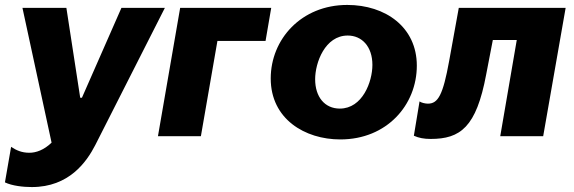

<svg xmlns="http://www.w3.org/2000/svg" viewBox="-39 -552 2325 778"><path d="M90 206C241 206 312 104 347 36L629 -520H453L293 -156H286L230 -520H52L170 26C139 56 107 67 80 67C49 67 27 57 6 43L-19 187C10 201 55 206 90 206Z M601 0H775L842 -386H1037L1060 -520H691Z M1340 13C1529 13 1650 -127 1650 -286C1650 -442 1523 -532 1368 -532C1182 -532 1058 -393 1058 -234C1058 -70 1196 13 1340 13ZM1338 -112C1277 -112 1238 -159 1238 -231C1238 -298 1278 -408 1370 -408C1427 -408 1470 -364 1470 -289C1470 -221 1430 -112 1338 -112Z M1706 11C1826 11 1891 -36 1931 -250L1958 -390H2055L1988 0H2162L2253 -520H1820L1781 -305C1756 -167 1736 -132 1695 -132C1683 -132 1668 -136 1661 -141L1638 -2C1658 7 1679 11 1706 11Z"/></svg>

Font: Fixel Display 20240404 ExBold
Style: Italic
Weight: 800
Italic angle: -10°
Designer: AlfaBravo + MacPaw
Foundry: Kyrylo Tkachov, Marchela Mozhyna, Serhii Makarenko, Maria Weinstein, Zakhar Kryvoshyya
Version: Version 1.211;Glyphs 3.2 (3225)